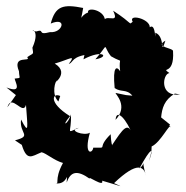

<svg xmlns="http://www.w3.org/2000/svg" viewBox="-20 -580 609 628"><path d="M32 -269 4 -229C18 -276 55 -200 65 -237C70 -164 76 -136 49 -189C42 -143 87 -136 29 -121C90 -79 68 -102 48 -118C66 -48 83 -69 116 -82C131 -79 157 -55 186 -47C154 12 179 23 158 19C203 29 201 -29 198 17C211 -19 232 -25 274 5C263 -9 322 35 314 11C377 29 390 36 353 19C430 -54 451 -36 458 -4C437 -71 463 -49 436 -29C473 -98 486 -102 467 -53C476 -85 475 -78 476 -101C506 -114 537 -182 538 -163C524 -183 558 -155 507 -196C510 -226 517 -253 552 -274L569 -271C500 -262 512 -339 534 -341C503 -364 551 -330 546 -412C549 -424 483 -425 521 -447C503 -392 522 -461 488 -473C487 -431 491 -507 470 -491C470 -519 398 -536 414 -509C400 -498 418 -501 350 -545C376 -491 311 -550 319 -495C343 -543 262 -562 268 -539C241 -530 243 -499 252 -554C187 -567 161 -561 146 -503C201 -526 185 -471 144 -475C99 -463 129 -487 98 -477C66 -484 117 -493 86 -424C90 -399 90 -408 69 -393C84 -375 19 -403 42 -347C43 -321 51 -326 28 -323C29 -312 55 -273 1 -294ZM392 -269 358 -276C357 -272 401 -234 358 -188C361 -228 395 -188 415 -136C399 -185 384 -162 343 -100C355 -114 345 -80 342 -141C292 -92 339 -97 285 -97C283 -77 253 -71 274 -146C256 -134 199 -154 238 -162C192 -143 215 -144 212 -206C204 -174 177 -162 209 -200C135 -246 153 -278 177 -266L171 -248C147 -271 161 -319 167 -316C142 -297 214 -339 159 -372C208 -386 230 -404 205 -371C221 -375 212 -397 278 -403C287 -413 268 -460 253 -386C317 -420 340 -394 292 -386C340 -441 313 -434 343 -396C389 -369 366 -400 373 -347C362 -364 348 -365 355 -292C376 -277 394 -290 413 -267Z"/></svg>

Font: Asimov Aggro
Style: Medium
Weight: 500
Designer: Google
Version: Version 2.000980; 2014